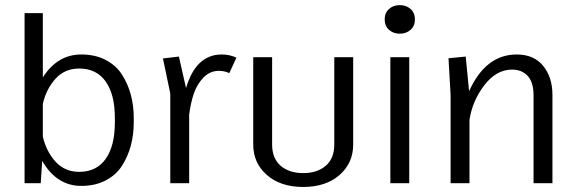

<svg xmlns="http://www.w3.org/2000/svg" viewBox="-20 -727 2278 762"><path d="M510.8 -260V-240Q510.8 -193.3 499.6 -150.4Q488.3 -107.5 465 -70.4Q441.7 -33.3 400 -11.2Q358.3 10.8 302.5 10.8Q205 10.8 147.5 -88.3L141.7 0H77.5V-675H150V-420Q208.3 -510.8 302.5 -510.8Q358.3 -510.8 400 -488.8Q441.7 -466.7 465 -429.6Q488.3 -392.5 499.6 -349.6Q510.8 -306.7 510.8 -260ZM150 -315V-185Q163.3 -126.7 200 -85.8Q236.7 -45 294.2 -45Q363.3 -45 399.6 -96.7Q435.8 -148.3 435.8 -240V-260Q435.8 -351.7 399.6 -403.3Q363.3 -455 294.2 -455Q236.7 -455 200 -414.2Q163.3 -373.3 150 -315Z M626.7 -495 690 -502.5 718.3 -377.5Q757.5 -510.8 860 -510.8Q890.8 -510.8 918.3 -498.3L890 -436.7Q871.7 -445.8 848.3 -445.8Q813.3 -445.8 787.5 -419.2Q761.7 -392.5 749.2 -355.4Q736.7 -318.3 730.8 -272.5V0H655.8V-355.8Z M985 -153.3V-500H1060V-153.3Q1060 -98.3 1093.8 -69.2Q1127.5 -40 1183.3 -40Q1239.2 -40 1272.9 -69.2Q1306.7 -98.3 1306.7 -153.3V-500H1381.7V-153.3Q1381.7 -80 1327.5 -32.5Q1273.3 15 1183.3 15Q1093.3 15 1039.2 -32.5Q985 -80 985 -153.3Z M1529.2 0V-500H1604.2V0ZM1523.8 -691.2Q1540.8 -706.7 1566.7 -706.7Q1592.5 -706.7 1609.6 -691.2Q1626.7 -675.8 1626.7 -650Q1626.7 -624.2 1609.6 -608.8Q1592.5 -593.3 1566.7 -593.3Q1540.8 -593.3 1523.8 -608.8Q1506.7 -624.2 1506.7 -650Q1506.7 -675.8 1523.8 -691.2Z M1768.3 0V-350L1760 -495.8L1828.3 -502.5L1841.7 -365Q1907.5 -510.8 2030.8 -510.8Q2099.2 -510.8 2135.8 -465.4Q2172.5 -420 2172.5 -350.8V0H2097.5V-348.3Q2097.5 -400.8 2074.2 -425.8Q2050.8 -450.8 2012.5 -450.8Q1950 -450.8 1902.5 -389.2Q1855 -327.5 1843.3 -251.7V0Z"/></svg>

Font: Boon
Style: Regular
Weight: 400
Designer: Sungsit Sawaiwan
Foundry: FontUni
Version: Version 3.0